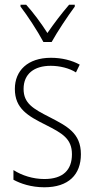

<svg xmlns="http://www.w3.org/2000/svg" viewBox="-20 -784 401 814"><path d="M164 -606H199C224 -651 266 -714 297 -756V-764H273C238 -723 210 -686 181 -644C155 -685 120 -732 91 -764H67V-756C95 -720 139 -653 164 -606ZM323 -130C323 -220 264 -249 191 -287C120 -323 80 -346 80 -407C80 -471 125 -505 195 -505C233 -505 274 -495 302 -477L318 -510C285 -528 243 -539 196 -539C97 -539 43 -484 43 -407C43 -323 99 -292 175 -254C244 -219 285 -196 285 -130C285 -64 248 -25 168 -25C120 -25 73 -40 37 -63V-22C66 -6 112 10 168 10C271 10 323 -44 323 -130Z"/></svg>

Font: Noto Sans Gurmukhi Condensed ExtraLight
Style: Regular
Weight: 200
Width: 3
Designer: Jelle Bosma - Monotype Design Team
Foundry: Monotype Imaging Inc.
Version: Version 2.004